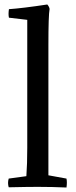

<svg xmlns="http://www.w3.org/2000/svg" viewBox="-20 -836 339 860"><path d="M196.8 -633.8V-50.8L277.8 -36.1Q281.2 -20 277.8 3.9Q214.8 1 148.9 1Q103 1 19 2.9Q13.2 -16.6 19 -36.1L98.1 -46.9Q102.1 -101.6 102.1 -173.8V-747.1L20 -756.8Q16.6 -772 20 -794.9Q82 -799.3 191.9 -815.9Q200.7 -805.7 202.1 -795.9Q196.8 -767.6 196.8 -633.8Z"/></svg>

Font: Adamina
Style: Regular
Weight: 400
Designer: Cyreal (www.cyreal.org)
Foundry: Cyreal (www.cyreal.org)
Version: Version 1.010